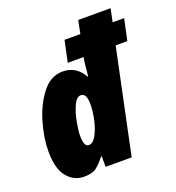

<svg xmlns="http://www.w3.org/2000/svg" viewBox="-138 -870 905 990"><g transform="rotate(-20 314.0 -375.0)"><path d="M207 -196Q207 -222 215.5 -268.5Q224 -315 241 -353Q258 -391 282 -391Q313 -391 313 -331Q313 -292 303 -246.5Q293 -201 275 -168Q257 -135 233 -135Q207 -135 207 -196ZM272 -58H276V0H419L539 -571H603L628 -688H565L580 -760H402L388 -688H301L276 -571H363L362 -567Q358 -543 355.5 -514Q353 -485 351 -469H348Q309 -538 235 -538Q169 -538 122 -477.5Q75 -417 50.5 -332.5Q26 -248 26 -176Q26 -80 63 -35Q100 10 155 10Q202 10 225.5 -9Q249 -28 272 -58Z"/></g></svg>

Font: Noto Sans Display SemiCondensed Black
Style: Italic
Weight: 900
Width: 4
Designer: Monotype Design team
Foundry: Monotype Imaging Inc.
Version: 1.000